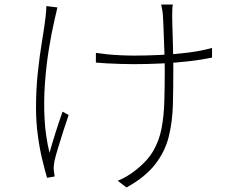

<svg xmlns="http://www.w3.org/2000/svg" viewBox="-20 -787 1040 853"><path d="M748 -767Q746 -758 745.5 -745.5Q745 -733 745 -716Q745 -707 745.5 -685Q746 -663 747 -635Q748 -607 748.5 -577Q749 -547 749.5 -521.5Q750 -496 750 -480Q750 -395 748 -320Q746 -245 729.5 -179Q713 -113 669 -56.5Q625 0 542 46L503 16Q522 9 544.5 -4.5Q567 -18 584 -32Q634 -71 660.5 -116Q687 -161 697.5 -215.5Q708 -270 710 -335.5Q712 -401 712 -480Q712 -501 711 -535.5Q710 -570 708.5 -607Q707 -644 706 -674Q705 -704 704 -715Q703 -732 700.5 -744Q698 -756 696 -767ZM406 -552Q425 -549 454 -546Q483 -543 515.5 -541.5Q548 -540 575 -540Q634 -540 694.5 -543Q755 -546 813 -553Q871 -560 922 -574V-531Q873 -521 815.5 -514.5Q758 -508 696.5 -505Q635 -502 574 -502Q548 -502 516 -503Q484 -504 454.5 -505.5Q425 -507 406 -509ZM235 -754Q233 -744 229.5 -730Q226 -716 223 -702Q208 -638 196.5 -565Q185 -492 179.5 -414.5Q174 -337 178 -259.5Q182 -182 200 -108Q211 -148 226.5 -197Q242 -246 258 -291L285 -276Q275 -248 262.5 -208.5Q250 -169 238.5 -131.5Q227 -94 222 -72Q220 -62 219 -50.5Q218 -39 219 -31Q220 -23 221 -16Q222 -9 223 -3L189 3Q180 -28 168 -77Q156 -126 148 -186Q140 -246 140 -309Q140 -390 148 -465Q156 -540 166.5 -603Q177 -666 182 -708Q184 -723 185 -737Q186 -751 186 -760Z"/></svg>

Font: Noto Sans SC Thin ExtraLight
Style: Regular
Weight: 250
Version: Version 2.004-H2;hotconv 1.0.118;makeotfexe 2.5.65603